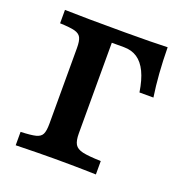

<svg xmlns="http://www.w3.org/2000/svg" viewBox="-108 -666 721 761"><g transform="rotate(20 252.5 -285.5)"><path d="M135.4 -125.8V-445.2Q135.4 -475 128.4 -488.7Q121.4 -502.4 101.9 -507.7Q82.4 -512.9 39 -514.5V-571Q117.3 -568.5 293.7 -568.5Q407.9 -568.5 472.1 -571Q473.4 -455.6 487.3 -364.4H428.4Q420.6 -415 405 -447.7Q389.3 -480.3 365.7 -496.2Q342 -512.1 309.4 -512.1H258V-130.1Q258 -99 266.8 -84.2Q275.5 -69.4 299.8 -63.7Q324 -58.1 377.2 -56.5V0L328.2 -1.2Q276.6 -2.4 199.7 -2.4Q141.8 -2.4 39 0V-56.5Q82.8 -58.1 102.3 -63.1Q121.9 -68.1 128.6 -81.8Q135.4 -95.5 135.4 -125.8Z"/></g></svg>

Font: Playfair Micro SmCond SmLight
Style: Regular
Weight: 360
Width: 4
Designer: Claus Eggers Sørensen
Foundry: Claus Eggers Sørensen
Version: Version 2.100;Glyphs 3.2 (3219)